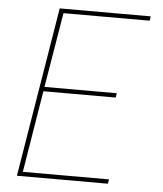

<svg xmlns="http://www.w3.org/2000/svg" viewBox="-53 -781 705 828"><g transform="rotate(5 300.0 -367.5)"><path d="M51 0 172 -735H566L563 -716H190L136 -392H449L446 -373H133L75 -19H448L445 0Z"/></g></svg>

Font: Iosevka SS04 Thin Extended
Style: Italic
Weight: 100
Width: 7
Italic angle: -9°
Monospace: yes
Designer: Belleve Invis
Foundry: Belleve Invis
Version: Version 19.0.0; ttfautohint (v1.8.4)